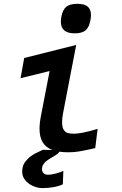

<svg xmlns="http://www.w3.org/2000/svg" viewBox="-20 -791 640 1008"><path d="M292.5 5.5Q287 13.5 276.8 20.5Q266.5 27.5 257 33Q247.5 38.5 244 40.5Q242 42 229.8 49.8Q217.5 57.5 209 69.8Q200.5 82 200.5 96Q200.5 110.5 209.2 118.5Q218 126.5 232 126.5Q248 126.5 273 120Q298 113.5 312.5 106L310 176.5Q289.5 186.5 260.8 191.5Q232 196.5 202.5 196.5Q178.5 196.5 153.2 185.5Q128 174.5 111.5 153.8Q95 133 96.5 105.5Q98.5 78 110 61.8Q121.5 45.5 138.5 31.5Q148.5 23.5 168 13.2Q187.5 3 205 -4.5L255 -3.5Q221 -16.5 204.2 -43.8Q187.5 -71 187.5 -115Q187.5 -145.5 196 -188L240.5 -418L88 -380.5L107 -486.5L380 -555L311.5 -199Q306 -171.5 306 -149.5Q306 -122.5 314.8 -109.2Q323.5 -96 336.5 -92.5Q349.5 -89 368.5 -89Q408.5 -89 492.5 -114.5L480 -13.5L458 -8.5Q417 0.5 392 4.5Q367 8.5 339 8.5Q313.5 8.5 292.5 5.5ZM299.5 -677Q299.5 -687 302 -702Q308.5 -739.5 327.8 -755.2Q347 -771 385.5 -771Q422.5 -771 440 -756.8Q457.5 -742.5 457.5 -712Q457.5 -702 455 -686Q448 -647.5 429.5 -631.8Q411 -616 372 -616Q299.5 -616 299.5 -677Z"/></svg>

Font: JuliaMono SemiBoldItalic
Style: Regular
Weight: 600
Italic angle: -9°
Monospace: yes
Designer: cormullion
Foundry: corm
Version: Version 0.049; ttfautohint (v1.8.4)